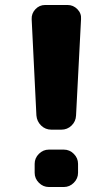

<svg xmlns="http://www.w3.org/2000/svg" viewBox="-20 -750 450 770"><path d="M236 -150Q259 -150 276 -133Q293 -116 293 -93V-57Q293 -34 276 -17Q259 0 236 0H176Q153 0 136 -17Q119 -34 119 -57V-93Q119 -116 136 -133Q153 -150 176 -150ZM186 -230Q162 -230 145 -246.5Q128 -263 126 -287L107 -673Q106 -696 122 -713Q138 -730 161 -730H251Q274 -730 290.5 -713Q307 -696 305 -673L285 -287Q284 -263 267 -246.5Q250 -230 226 -230Z"/></svg>

Font: Rounded Mplus 1c ExtraBold
Style: Regular
Weight: 800
Version: Version 1.059.20150529